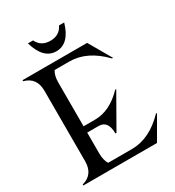

<svg xmlns="http://www.w3.org/2000/svg" viewBox="-213 -1039 1062 1164"><g transform="rotate(-30 318.0 -457.0)"><path d="M164.1 -914.1Q164.1 -914.1 200.2 -914.1Q226.1 -859.4 291 -859.4Q356 -859.4 381.8 -914.1H418Q380.9 -786.1 291 -786.1Q201.2 -786.1 164.1 -914.1ZM24.4 0V-7.3Q107.4 -29.3 107.4 -122.1V-615.2Q107.4 -708 24.4 -730V-737.3H476.6L567.4 -580.1H560.1Q450.7 -693.4 326.2 -693.4H223.6Q205.1 -665 205.1 -615.2V-310.1H285.2Q389.6 -310.1 481.9 -406.2H489.3L357.9 -175.8H350.6Q350.6 -266.1 285.2 -266.1H205.1V-122.1Q205.1 -71.8 223.6 -43.9H389.6Q514.2 -43.9 623.5 -157.2H630.9L540 0Z"/></g></svg>

Font: Modern Antiqua
Style: Book
Weight: 400
Designer: Wojciech Kalinowski "wmk69" (wmk69@o2.pl)
Foundry: Wojciech Kalinowski "wmk69" (wmk69@o2.pl)
Version: Version 3.1.0; 2021-05-28